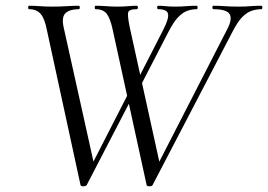

<svg xmlns="http://www.w3.org/2000/svg" viewBox="-20 -645 933 668"><path d="M490.2 -1 372 -542Q363.6 -581 351.3 -597Q339 -613 312.6 -613Q309.6 -613 309.6 -619Q309.6 -625 312.6 -625Q330 -625 349.7 -623.5Q369.4 -622 387.6 -622Q409.6 -622 426 -623.5Q442.4 -625 455 -625Q459.8 -625 459.8 -619Q459.8 -613 455 -613Q430.2 -613 426.4 -603Q422.6 -593 431 -552L537.6 -67.4L498 -11.8L769.8 -541.8Q789.4 -578.4 779 -595.7Q768.6 -613 722.8 -613Q719 -613 719 -619Q719 -625 722.8 -625Q743.4 -625 762.4 -623.5Q781.4 -622 810.6 -622Q835.2 -622 850.8 -623.5Q866.4 -625 889 -625Q892.8 -625 892.8 -619Q892.8 -613 889 -613Q871.6 -613 854.9 -607.2Q838.2 -601.4 822.5 -585.3Q806.8 -569.2 789.8 -536.4L510.8 -1Q508.6 3.2 499.9 3.1Q491.2 3 490.2 -1ZM260.2 -1 142.8 -542Q135.2 -581 121.1 -597Q107 -613 81 -613Q78 -613 78 -619Q78 -625 81 -625Q99 -625 119.3 -623.5Q139.6 -622 157.6 -622Q188.4 -622 211.5 -623.5Q234.6 -625 253.6 -625Q257.6 -625 257.6 -619Q257.6 -613 253.6 -613Q224.6 -613 209.2 -600.4Q193.8 -587.8 201 -552L308.6 -67.4L268.8 -11.8L439 -344.4L450.2 -326.2L281.6 -1Q278.6 3.2 269.9 3.1Q261.2 3 260.2 -1ZM458.6 -326.2 447.2 -344.4 548.2 -541.8Q568 -580.4 564.6 -596.7Q561.2 -613 530.4 -613Q526.8 -613 526.8 -619Q526.8 -625 530.4 -625Q544.2 -625 556.5 -623.5Q568.8 -622 589 -622Q612 -622 627.2 -623.5Q642.4 -625 664.2 -625Q667.4 -625 667.4 -619Q667.4 -613 664.2 -613Q647.2 -613 631.3 -607.2Q615.4 -601.4 599.8 -585.2Q584.2 -569 567.2 -536.4Z"/></svg>

Font: Cormorant Garamond Light
Style: Italic
Weight: 300
Italic angle: -10°
Designer: Christian Thalmann (Catharsis Fonts)
Foundry: Catharsis Fonts
Version: Version 4.001